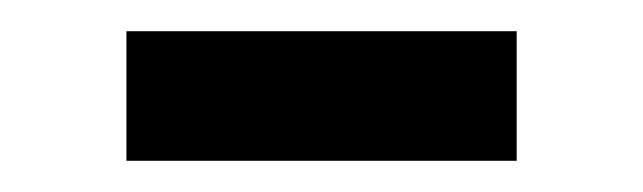

<svg xmlns="http://www.w3.org/2000/svg" viewBox="-20 -362 412 123"><path d="M61 -342H311V-259H61Z"/></svg>

Font: Lato 2
Style: Regular
Weight: 500
Designer: Lukasz Dziedzic with Adam Twardoch and Botio Nikoltchev
Foundry: tyPoland Lukasz Dziedzic
Version: Version 2.015; 2015-08-06; http://www.latofonts.com/